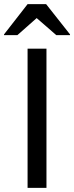

<svg xmlns="http://www.w3.org/2000/svg" viewBox="-42 -911 360 931"><path d="M91.7 0V-675H183.3V0ZM-22.5 -740.8V-744.2L91.7 -890.8H181.7L297.5 -744.2V-740.8H230.8L135.8 -823.3L42.5 -740.8Z"/></svg>

Font: Funnel Sans Light
Style: Regular
Weight: 400
Version: Version 1.000